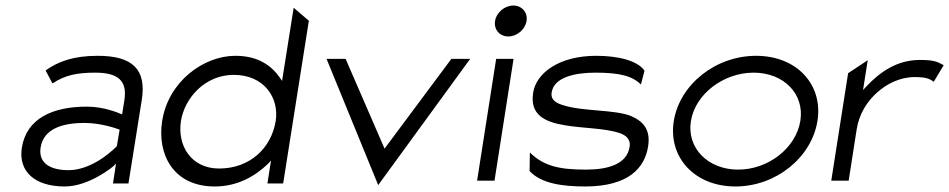

<svg xmlns="http://www.w3.org/2000/svg" viewBox="-20 -664 3436 695"><path d="M214 11C304 11 390 -62 390 -62L400 -72L389 0H445L493 -301C511 -412 461 -462 334 -462C246 -462 192 -442 145 -409L170 -362C215 -392 259 -401 325 -401C406 -401 442 -373 430 -300L422 -250L414 -253C414 -253 359 -278 295 -278C171 -278 76 -236 59 -129C46 -44 105 11 214 11ZM286 -219C350 -219 409 -196 409 -196L413 -195L403 -135L402 -134C402 -134 321 -48 228 -48C163 -48 118 -73 127 -130C138 -201 212 -219 286 -219Z M757 11C840 11 903 -26 950 -71L961 -83L948 0H1005L1098 -589L1043 -636L1001 -371L993 -383C962 -427 914 -462 832 -462C716 -462 589 -368 567 -226C548 -106 607 11 757 11ZM826 -393C937 -393 991 -309 978 -226C962 -128 885 -54 773 -54C672 -54 621 -137 635 -226C648 -308 721 -393 826 -393Z M1349 6 1682 -451H1614L1372 -126L1231 -451H1162Z M1820 -532C1851 -532 1881 -557 1886 -588C1891 -619 1869 -644 1838 -644C1807 -644 1777 -619 1772 -588C1767 -557 1789 -532 1820 -532ZM1770 -10 1839 -451H1776L1707 -10Z M2028 -210C2087 -200 2169 -200 2221 -183C2242 -176 2264 -163 2259 -132C2249 -71 2184 -50 2101 -50C2004 -50 1948 -63 1898 -112L1897 -45C1938 0 2015 11 2098 11C2256 11 2314 -57 2326 -134C2336 -197 2306 -226 2264 -244C2205 -268 2091 -260 2019 -283C1996 -290 1972 -301 1977 -330C1986 -385 2062 -401 2136 -401C2223 -401 2269 -389 2300 -358L2313 -408C2287 -446 2214 -462 2138 -462C2003 -462 1921 -399 1910 -329C1897 -249 1951 -222 2028 -210Z M2642 11C2790 11 2918 -95 2939 -226C2960 -357 2865 -462 2717 -462C2569 -462 2440 -357 2419 -226C2398 -95 2494 11 2642 11ZM2708 -401C2817 -401 2893 -324 2877 -226C2861 -128 2761 -50 2652 -50C2543 -50 2465 -128 2481 -226C2497 -324 2599 -401 2708 -401Z M3052 -10 3081 -196C3090 -253 3120 -299 3157 -331C3190 -360 3237 -385 3291 -385C3332 -385 3345 -379 3360 -368L3396 -428C3373 -440 3364 -447 3309 -447C3226 -447 3164 -402 3116 -351L3104 -338L3121 -446L3050 -399L2989 -10Z"/></svg>

Font: Charger Pro
Style: LitExtObl
Weight: 300
Designer: Jasper
Foundry: Cannot Into Space Fonts
Version: Version 1.09